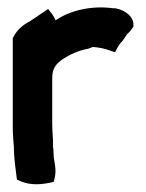

<svg xmlns="http://www.w3.org/2000/svg" viewBox="-20 -474 389 511"><path d="M14 -136C14 -127 14 -119 15 -109C15 -100 17 -88 17 -82C17 -50 22 -24 25 4L32 7C61 21 95 17 123 10L125 2C131 -21 125 -41 123 -56L122 -79L121 -81V-102C120 -116 119 -131 119 -144V-267C119 -293 130 -304 146 -316C166 -329 187 -339 213 -344H214L227 -349C244 -348 261 -344 274 -339L286 -335L292 -346C295 -352 300 -359 306 -365L319 -384C326 -389 331 -397 335 -403V-406C337 -428 315 -447 287 -452H281C223 -460 166 -446 128 -420C126 -424 122 -433 116 -440L108 -450L59 -417C41 -408 25 -394 16 -376L14 -373Z"/></svg>

Font: SolarCharger
Style: 950
Weight: 900
Designer: Mew Too
Foundry: Cannot Into Space Fonts/KineticPlasma Fonts
Version: Version 1.100